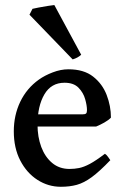

<svg xmlns="http://www.w3.org/2000/svg" viewBox="-20 -713 485 747"><path d="M411.6 -255.4Q403.3 -246.1 386 -236.3Q368.7 -226.6 354 -220.7H84.5L85 -268.1H300.8Q311.5 -268.1 314.9 -271.5Q318.4 -274.9 318.4 -284.7Q318.4 -302.2 311.3 -327.4Q304.2 -352.5 285.4 -371.8Q266.6 -391.1 231 -391.1Q179.2 -391.1 152.6 -345.7Q126 -300.3 126 -227.5Q126 -180.2 140.6 -141.1Q155.3 -102.1 183.1 -78.9Q210.9 -55.7 250.5 -55.7Q269.5 -55.7 287.8 -59.3Q306.2 -63 329.6 -75.4Q353 -87.9 388.2 -114.7Q394 -111.3 400.4 -102.5Q406.7 -93.8 409.2 -89.8Q367.2 -45.9 336.9 -23.7Q306.6 -1.5 278.8 6.1Q251 13.7 216.8 13.7Q167.5 13.7 125.7 -13.2Q84 -40 58.8 -88.6Q33.7 -137.2 33.7 -202.1Q33.7 -264.6 58.8 -317.1Q84 -369.6 131.3 -403.3Q153.8 -419.4 185.1 -431.4Q216.3 -443.4 246.1 -443.4Q306.2 -443.4 342.3 -415Q378.4 -386.7 395 -343.5Q411.6 -300.3 411.6 -255.4ZM295.9 -500Q282.7 -487.8 262.7 -481.9L94.7 -655.8L106.4 -678.7Q112.3 -680.2 129.9 -683.6Q147.5 -687 165.8 -689.9Q184.1 -692.9 191.4 -693.4Z"/></svg>

Font: Namdhinggo Medium
Style: Regular
Weight: 500
Designer: Victor Gaultney
Foundry: SIL International
Version: Version 3.001